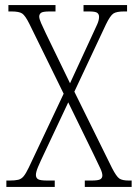

<svg xmlns="http://www.w3.org/2000/svg" viewBox="-20 -734 543 754"><path d="M5 0V-25H18Q39 -25 51.5 -28Q64 -31 73 -42Q82 -53 93 -76L230 -366L95 -641Q79 -673 67 -681Q55 -689 25 -689H13V-714H198V-689H175Q148 -689 141 -683.5Q134 -678 134 -669Q134 -660 141.5 -643Q149 -626 160 -603L255 -407L345 -602Q355 -623 362 -639Q369 -655 369 -668Q369 -678 362 -683.5Q355 -689 330 -689H308V-714H479V-689H467Q438 -689 425.5 -681Q413 -673 396 -638L272 -374L420 -74Q437 -41 448.5 -33Q460 -25 486 -25H497V0H313V-25H339Q366 -25 374 -30Q382 -35 382 -45Q382 -55 374.5 -71.5Q367 -88 349 -125L248 -332L159 -143Q137 -97 129 -77.5Q121 -58 121 -47Q121 -36 129 -30.5Q137 -25 166 -25H195V0Z"/></svg>

Font: Noto Serif Condensed ExtraLight
Style: Regular
Weight: 200
Width: 3
Designer: Monotype Design Team
Foundry: Monotype Imaging Inc.
Version: Version 2.013; ttfautohint (v1.8.4.7-5d5b)